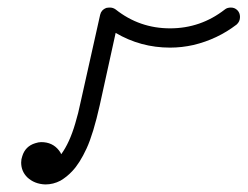

<svg xmlns="http://www.w3.org/2000/svg" viewBox="-20 -487 655 508"><path d="M430 -361Q352 -361 286 -400L244 -209Q227 -133 209 -94Q191 -55 171 -34Q157 -19 140 -9Q121 1 100 1Q71 0 52 -18Q36 -34 36 -57Q36 -66 39 -74Q47 -100 73 -108Q82 -111 89 -111Q119 -111 136 -89Q140 -84 142 -79Q164 -109 179 -160Q187 -186 194 -220L245 -448Q248 -461 261 -466Q266 -467 271 -467Q279 -467 286 -462Q349 -412 430 -412Q511 -412 575 -462Q581 -467 591 -467Q601 -467 608 -460Q615 -453 615 -442Q615 -430 606 -422Q555 -383 492 -368Q461 -361 430 -361Z"/></svg>

Font: TT2020Base
Style: Italic
Weight: 400
Italic angle: -15°
Version: Version 0.2.000